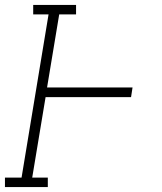

<svg xmlns="http://www.w3.org/2000/svg" viewBox="-35 -755 655 775"><path d="M-15 0V-38H52L161 -697H99V-735H272V-697H204L155 -402H500L494 -363H149L95 -38H158V0Z"/></svg>

Font: Iosevka Slab XLtEx
Style: Italic
Weight: 200
Width: 7
Italic angle: -9°
Monospace: yes
Designer: Belleve Invis
Foundry: Belleve Invis
Version: Version 11.1.0; ttfautohint (v1.8.3)